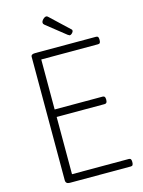

<svg xmlns="http://www.w3.org/2000/svg" viewBox="-192 -1505 1195 1610"><g transform="rotate(-15 406.0 -699.5)"><path d="M206 0Q188 0 179 -8Q170 -16 170 -32V-1103Q170 -1115 179 -1120.5Q188 -1126 206 -1126H735Q747 -1126 752 -1119Q757 -1112 757 -1094Q757 -1076 752 -1068.5Q747 -1061 735 -1061H242V-627H658Q670 -627 675.5 -620Q681 -613 681 -595Q681 -577 675.5 -569.5Q670 -562 658 -562H242V-65H735Q747 -65 752 -58Q757 -51 757 -33Q757 -15 752 -7.5Q747 0 735 0ZM527 -1195Q523 -1195 519.5 -1198Q516 -1201 509 -1204L343 -1336Q336 -1342 334 -1346Q332 -1350 332 -1356Q332 -1365 339 -1375Q346 -1385 356 -1392Q366 -1399 374 -1399Q380 -1399 384 -1396.5Q388 -1394 393 -1389L550 -1241Q556 -1237 557 -1233Q558 -1229 558 -1226Q558 -1217 547 -1206Q536 -1195 527 -1195Z"/></g></svg>

Font: Playwrite BR Light
Style: Regular
Weight: 300
Version: Version 1.003